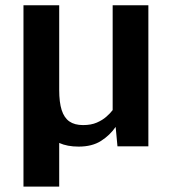

<svg xmlns="http://www.w3.org/2000/svg" viewBox="-20 -548 642 719"><path d="M67.9 150.9V-528.3H201.7V-210.9Q201.7 -165 210.9 -136Q220.2 -106.9 239.7 -93.3Q259.3 -79.6 291 -79.6Q321.3 -79.6 342.5 -88.9Q363.8 -98.1 378.4 -111.1Q393.1 -124 401.9 -135.7V-528.3H535.6V0H419.9L413.1 -72.8Q392.1 -42 358.6 -20.5Q325.2 1 274.4 1Q231.9 1 201.7 -12.7V150.9Z"/></svg>

Font: Comme SemiBold
Style: Regular
Weight: 600
Version: Version 1.000;gftools[0.9.27]